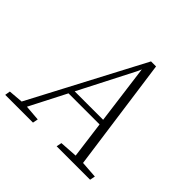

<svg xmlns="http://www.w3.org/2000/svg" viewBox="-196 -852 1027 1027"><g transform="rotate(45 317.0 -339.0)"><path d="M-30 0 -25 -30 72 -38H87L186 -30L180 0ZM38 0 395 -678H433L527 0H471L388 -631H398L381 -591L78 0ZM186 -245 197 -276H470L469 -245ZM359 0 365 -30 486 -38H505L618 -30L612 0Z"/></g></svg>

Font: Source Serif 4 18pt Light
Style: Italic
Weight: 300
Italic angle: -12°
Designer: Frank Grießhammer
Foundry: Adobe Systems Incorporated
Version: Version 4.004;hotconv 1.0.116;makeotfexe 2.5.65601